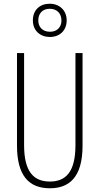

<svg xmlns="http://www.w3.org/2000/svg" viewBox="-20 -998 533 1028"><path d="M247 -800C300 -800 337 -835 337 -889C337 -943 298 -978 246 -978C194 -978 156 -945 156 -889C156 -833 196 -800 247 -800ZM248 -828C206 -828 185 -855 185 -889C185 -925 207 -951 246 -951C285 -951 309 -926 309 -888C309 -852 285 -828 248 -828ZM422 -218V-714H384V-221C384 -73 329 -26 247 -26C160 -26 109 -79 109 -221V-714H71V-218C71 -60 133 10 247 10C348 10 422 -46 422 -218Z"/></svg>

Font: Noto Sans Gurmukhi UI ExtraCondensed ExtraLight
Style: Regular
Weight: 200
Width: 2
Designer: Jelle Bosma - Monotype Design Team
Foundry: Monotype Imaging Inc.
Version: Version 2.004